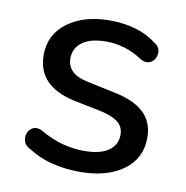

<svg xmlns="http://www.w3.org/2000/svg" viewBox="-63 -557 610 628"><g transform="rotate(10 241.5 -243.5)"><path d="M241 9Q195 9 151 -1.5Q107 -12 68 -37Q52 -45 48 -59Q44 -73 49 -86Q54 -99 66.5 -105Q79 -111 96 -103Q135 -80 171.5 -70.5Q208 -61 243 -61Q297 -61 324.5 -80.5Q352 -100 352 -133Q352 -159 334 -174Q316 -189 278 -198L184 -217Q59 -244 59 -347Q59 -415 113 -455.5Q167 -496 254 -496Q298 -496 337.5 -485Q377 -474 408 -450Q423 -441 426 -427.5Q429 -414 423 -401.5Q417 -389 404.5 -384Q392 -379 375 -388Q345 -408 314.5 -417Q284 -426 255 -426Q201 -426 174 -405.5Q147 -385 147 -352Q147 -300 215 -286L309 -266Q374 -253 407 -222Q440 -191 440 -139Q440 -70 385.5 -30.5Q331 9 241 9Z"/></g></svg>

Font: Chiron GoRound TC
Style: Regular
Weight: 400
Designer: Ryoko NISHIZUKA 西塚涼子 (kana, bopomofo & ideographs); Paul D. Hunt (Latin, Greek & Cyrillic); Sandoll Communications 산돌커뮤니
Foundry: Adobe
Version: Version 1.000;hotconv 1.1.1;makeotfexe 2.6.0